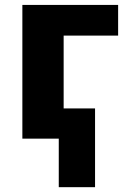

<svg xmlns="http://www.w3.org/2000/svg" viewBox="-20 -569 529 788"><path d="M71.8 -548.8V0H221.2V199.2H370.1V-124H241.2V-422.9H464.8V-548.8Z"/></svg>

Font: Noto Reveo Sans
Style: Regular
Weight: 800
Designer: Monotype Design Team
Foundry: Monotype Imaging Inc.
Version: Version 2.007